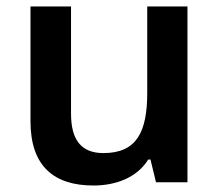

<svg xmlns="http://www.w3.org/2000/svg" viewBox="-20 -562 676 592"><path d="M558 -542H434V-276C434 -156 402 -90 299 -90C230 -90 199 -131 199 -212V-542H74V-188C74 -50 146 10 268 10C337 10 402 -14 437 -70H444L461 0H558Z"/></svg>

Font: Noto Sans Syriac SemiBold
Style: Regular
Weight: 600
Designer: Patrick Giasson and the Monotype Design Team
Foundry: Monotype Imaging Inc.
Version: Version 3.000